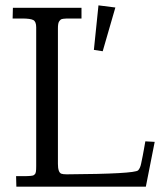

<svg xmlns="http://www.w3.org/2000/svg" viewBox="-20 -696 624 716"><path d="M330.1 -510 347.2 -676 410.2 -668 363 -504.9ZM27.1 -627 28.1 -667H283.9V-627H239Q211.2 -627 206.8 -623.2Q202.4 -619.4 200 -615.2Q196 -608.6 196 -590.1V-85Q196 -53.5 208.5 -48.3Q215.1 -45.9 229 -45.9Q481.7 -47.4 495.1 -60.8Q502.7 -68.4 506.3 -85.9Q510 -103.5 512.3 -115.2Q514.6 -127 516.7 -139Q518.8 -151.1 522 -168.9L556.9 -167L523.9 0H41L40 -39.1H68.1Q102.3 -39.1 106.8 -43.3Q111.3 -47.6 112.3 -49.6Q113.3 -51.5 114 -56.4Q115 -63 115 -76.9V-594Q115 -615.5 104.2 -621.2Q93.5 -627 62 -627Z"/></svg>

Font: Linden Hill
Style: Regular
Weight: 400
Version: Version 1.202